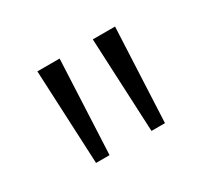

<svg xmlns="http://www.w3.org/2000/svg" viewBox="-68 -892 491 456"><g transform="rotate(-30 177.5 -664.0)"><path d="M83 -535H120L132 -793H71ZM235 -535H272L284 -793H223Z"/></g></svg>

Font: Noto Sans Kannada Condensed Light
Style: Regular
Weight: 300
Width: 3
Designer: Jelle Bosma - Monotype Design Team
Foundry: Monotype Imaging Inc.
Version: Version 2.005